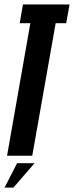

<svg xmlns="http://www.w3.org/2000/svg" viewBox="-27 -695 330 857"><path d="M4.5 0 108.5 -591.5H61L75.5 -675H283.5L268.5 -591.5H221.5L117 0ZM-6.6 142.4 49.2 33.4H127.4L32.8 142.4Z"/></svg>

Font: Anybody UltraCondensed SemiBold
Style: Italic
Weight: 600
Width: 1
Italic angle: -10°
Designer: Tyler Finck
Foundry: Etcetera Type Company
Version: Version 1.010; ttfautohint (v1.8.3) -l 8 -r 50 -G 200 -x 14 